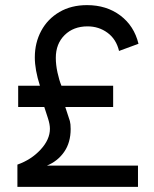

<svg xmlns="http://www.w3.org/2000/svg" viewBox="-20 -730 600 750"><path d="M175 -227Q175 -244 167.5 -267.5Q160 -291 153 -312H51V-395H136Q116 -457 116 -506Q116 -563 141 -609.5Q166 -656 212 -683Q258 -710 320 -710Q396 -710 450 -669.5Q504 -629 521 -559L445 -531Q434 -577 400 -602Q366 -627 322 -627Q267 -627 232.5 -593Q198 -559 198 -504Q198 -477 204.5 -447Q211 -417 220 -395H422V-312H235Q250 -268 253 -257Q256 -246 256 -226Q256 -173 230.5 -136.5Q205 -100 163 -83H519V0H48V-87Q102 -106 138.5 -145.5Q175 -185 175 -227Z"/></svg>

Font: Hanken Grotesk Medium
Style: Regular
Weight: 500
Designer: Alfredo Marco Pradil
Foundry: Hanken Design Co.
Version: Version 3.014